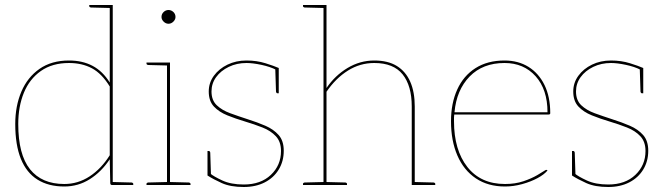

<svg xmlns="http://www.w3.org/2000/svg" viewBox="-20 -740 2659 768"><path d="M237 6Q174 6 130 -21.5Q86 -49 63.5 -104.5Q41 -160 41 -244Q41 -316 65.5 -373.5Q90 -431 138 -464.5Q186 -498 256 -498Q310 -498 350.5 -476.5Q391 -455 419 -410V-720H431V0H428Q421 0 421 -8L419 -103Q386 -53 339.5 -23.5Q293 6 237 6ZM237 -4Q292 -4 338.5 -34.5Q385 -65 419 -119V-394Q387 -446 347.5 -467Q308 -488 256 -488Q189 -488 143.5 -456Q98 -424 75.5 -369Q53 -314 53 -244Q53 -122 100 -63Q147 -4 237 -4ZM422 -720 421 -708 344 -710Q342 -710 339.5 -711.5Q337 -713 337 -715V-720ZM428 0 429 -12 506 -10Q508 -10 510.5 -8.5Q513 -7 513 -5V0Z M648 0V-490H660V0ZM566 0V-5Q566 -7 568.5 -8.5Q571 -10 573 -10L650 -12L651 0ZM657 0 658 -12 735 -10Q737 -10 739.5 -8.5Q742 -7 742 -5V0ZM651 -490 650 -478 573 -480Q571 -480 568.5 -481.5Q566 -483 566 -485V-490ZM654 -645Q643 -645 634.5 -653.5Q626 -662 626 -672Q626 -684 634.5 -692Q643 -700 654 -700Q665 -700 673.5 -692Q682 -684 682 -672Q682 -662 673.5 -653.5Q665 -645 654 -645Z M955 8Q902 8 867.5 -7.5Q833 -23 810 -38V-56L821 -46Q835 -34 869.5 -18Q904 -2 955 -2Q1023 -2 1063.5 -40.5Q1104 -79 1104 -136Q1104 -173 1083.5 -195Q1063 -217 1030 -230Q997 -243 960 -254Q923 -265 889.5 -278.5Q856 -292 835.5 -314Q815 -336 815 -374Q815 -409 835.5 -437Q856 -465 890 -481.5Q924 -498 966 -498Q1007 -498 1042 -487Q1077 -476 1095 -468V-453L1084 -461Q1061 -473 1026 -480.5Q991 -488 966 -488Q927 -488 895 -472.5Q863 -457 844.5 -431.5Q826 -406 826 -374Q826 -339 847 -319Q868 -299 901 -287Q934 -275 971 -263Q1009 -251 1041.5 -237Q1074 -223 1094.5 -200Q1115 -177 1115 -137Q1115 -95 1095 -62Q1075 -29 1039 -10.5Q1003 8 955 8ZM1081 -467 1095 -461V-367H1089Q1087 -367 1085.5 -369.5Q1084 -372 1084 -374ZM824 -36 810 -42V-136H816Q818 -136 819.5 -133.5Q821 -131 821 -129Z M1274 0V-720H1286V-388Q1320 -438 1370 -468Q1420 -498 1477 -498Q1532 -498 1567.5 -476Q1603 -454 1621 -413Q1639 -372 1639 -314V0H1627V-314Q1627 -397 1590.5 -442.5Q1554 -488 1477 -488Q1420 -488 1371.5 -457.5Q1323 -427 1286 -373V0ZM1636 0 1637 -12 1714 -10Q1716 -10 1718.5 -8.5Q1721 -7 1721 -5V0ZM1192 0V-5Q1192 -7 1194.5 -8.5Q1197 -10 1199 -10L1276 -12L1277 0ZM1277 -720 1276 -708 1199 -710Q1197 -710 1194.5 -711.5Q1192 -713 1192 -715V-720ZM1283 0 1284 -12 1361 -10Q1363 -10 1365.5 -8.5Q1368 -7 1368 -5V0Z M2000 6Q1932 6 1883.5 -26.5Q1835 -59 1809.5 -118Q1784 -177 1784 -255Q1784 -327 1809 -382Q1834 -437 1882 -467.5Q1930 -498 1998 -498Q2053 -498 2094 -472.5Q2135 -447 2158 -400Q2181 -353 2181 -287Q2181 -285 2179.5 -283.5Q2178 -282 2175 -282H1797Q1796 -275 1796 -270Q1796 -265 1796 -255Q1796 -140 1849.5 -72Q1903 -4 2000 -4Q2041 -4 2073.5 -15Q2106 -26 2129 -39.5Q2152 -53 2161 -59Q2166 -62 2169 -59L2170 -58Q2157 -42 2130 -27.5Q2103 -13 2068.5 -3.5Q2034 6 2000 6ZM1798 -291H2170Q2170 -382 2122.5 -435Q2075 -488 1998 -488Q1911 -488 1858.5 -434Q1806 -380 1798 -291Z M2413 8Q2360 8 2325.5 -7.5Q2291 -23 2268 -38V-56L2279 -46Q2293 -34 2327.5 -18Q2362 -2 2413 -2Q2481 -2 2521.5 -40.5Q2562 -79 2562 -136Q2562 -173 2541.5 -195Q2521 -217 2488 -230Q2455 -243 2418 -254Q2381 -265 2347.5 -278.5Q2314 -292 2293.5 -314Q2273 -336 2273 -374Q2273 -409 2293.5 -437Q2314 -465 2348 -481.5Q2382 -498 2424 -498Q2465 -498 2500 -487Q2535 -476 2553 -468V-453L2542 -461Q2519 -473 2484 -480.5Q2449 -488 2424 -488Q2385 -488 2353 -472.5Q2321 -457 2302.5 -431.5Q2284 -406 2284 -374Q2284 -339 2305 -319Q2326 -299 2359 -287Q2392 -275 2429 -263Q2467 -251 2499.5 -237Q2532 -223 2552.5 -200Q2573 -177 2573 -137Q2573 -95 2553 -62Q2533 -29 2497 -10.5Q2461 8 2413 8ZM2539 -467 2553 -461V-367H2547Q2545 -367 2543.5 -369.5Q2542 -372 2542 -374ZM2282 -36 2268 -42V-136H2274Q2276 -136 2277.5 -133.5Q2279 -131 2279 -129Z"/></svg>

Font: Aleo Thin
Style: Regular
Weight: 250
Designer: Alessio Laiso
Foundry: Alessio Laiso
Version: Version 2.001;gftools[0.9.29]